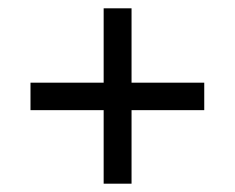

<svg xmlns="http://www.w3.org/2000/svg" viewBox="-20 -481 567 464"><path d="M473.6 -281.2V-214.8H53.7V-281.2ZM230.5 -460.9H297.9V-37.1H230.5Z"/></svg>

Font: Crimson Pro ExtraLight Medium
Style: Regular
Weight: 500
Version: Version 1.002